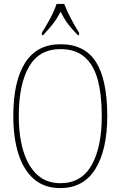

<svg xmlns="http://www.w3.org/2000/svg" viewBox="-20 -951 617 981"><path d="M288 10Q207 10 154 -35.5Q101 -81 74.5 -163.5Q48 -246 48 -359Q48 -536 108.5 -630.5Q169 -725 289 -725Q413 -725 470.5 -634Q528 -543 528 -358Q528 -186 467.5 -88Q407 10 288 10ZM288 -15Q396 -15 448 -107Q500 -199 500 -358Q500 -466 479.5 -542.5Q459 -619 412.5 -659.5Q366 -700 289 -700Q180 -700 128 -610Q76 -520 76 -358Q76 -254 100 -177Q124 -100 171 -57.5Q218 -15 288 -15ZM194 -784Q213 -813 235.5 -855Q258 -897 269 -931H308Q321 -897 343 -855Q365 -813 384 -784V-771H378Q347 -803 327.5 -828.5Q308 -854 290 -891Q270 -854 250 -828.5Q230 -803 200 -771H194Z"/></svg>

Font: Noto Serif Tamil Condensed Thin
Style: Italic
Weight: 100
Width: 3
Italic angle: -12°
Designer: Indian Type Foundry, Tom Grace, and the Monotype Design Team
Foundry: Monotype Imaging Inc.
Version: Version 2.003; ttfautohint (v1.8.4.7-5d5b)